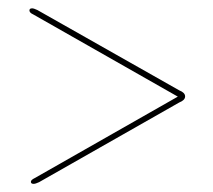

<svg xmlns="http://www.w3.org/2000/svg" viewBox="-20 -573 510 460"><path d="M50.5 -548Q50.5 -553 57 -553Q61 -553 69.5 -549L409.5 -356.5Q423.5 -351 423.5 -342Q423.5 -333 409.5 -327.5L73.5 -136.5Q65 -132.5 60.5 -132.5Q54 -132.5 54 -137.5Q54 -142 63.5 -146.5L406 -341.5L59.5 -538.5Q50.5 -542.5 50.5 -548Z"/></svg>

Font: Fraunces 72pt S000 Thin
Style: Regular
Weight: 100
Version: Version 1.000; ttfautohint (v1.8.3)